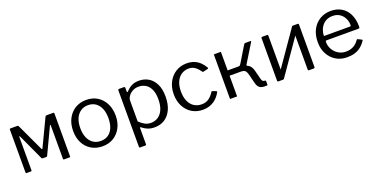

<svg xmlns="http://www.w3.org/2000/svg" viewBox="-20 -1260 4222 2144"><g transform="rotate(-20 2091.0 -187.5)"><path d="M92 0Q83 0 83 -10V-520Q83 -530 93 -530H175Q185 -530 189 -521L340 -198Q342 -192 346 -192Q350 -192 353 -198L506 -519Q509 -525 512.5 -527.5Q516 -530 522 -530H603Q612 -530 612 -520V-10Q612 0 602 0H538Q528 0 528 -10V-410Q528 -415 524.5 -415Q521 -415 519 -410L374 -103Q371 -93 360 -93H319Q308 -93 304 -103L164 -407Q161 -414 157.5 -413.5Q154 -413 154 -407V-10Q154 0 143 0Z M994 10Q919 10 861.5 -24.5Q804 -59 772.5 -120.5Q741 -182 741 -262Q741 -345 773.5 -407.5Q806 -470 863 -505Q920 -540 995 -540Q1071 -540 1127.5 -504.5Q1184 -469 1215.5 -406.5Q1247 -344 1247 -263Q1247 -183 1215 -121.5Q1183 -60 1126.5 -25Q1070 10 994 10ZM996 -53Q1048 -53 1085 -78.5Q1122 -104 1141.5 -151.5Q1161 -199 1161 -265Q1161 -331 1141 -378.5Q1121 -426 1084 -452Q1047 -478 995 -478Q944 -478 906 -452Q868 -426 847.5 -378.5Q827 -331 827 -265Q827 -200 847.5 -152Q868 -104 906 -78.5Q944 -53 996 -53Z M1440 -530Q1454 -530 1454 -515V-473Q1454 -465 1457.5 -464.5Q1461 -464 1467 -469Q1478 -481 1497 -497.5Q1516 -514 1546.5 -527Q1577 -540 1624 -540Q1685 -540 1734.5 -510.5Q1784 -481 1813.5 -422Q1843 -363 1843 -273Q1843 -183 1814 -120Q1785 -57 1733.5 -23.5Q1682 10 1613 10Q1567 10 1531.5 -4.5Q1496 -19 1471 -40Q1462 -48 1458.5 -46.5Q1455 -45 1455 -34V152Q1455 165 1444 165H1382Q1371 165 1371 152V-514Q1371 -523 1374.5 -526.5Q1378 -530 1387 -530H1440ZM1455 -117Q1486 -87 1518.5 -69Q1551 -51 1591 -51Q1639 -51 1676.5 -76Q1714 -101 1735.5 -150Q1757 -199 1757 -272Q1757 -345 1735 -391Q1713 -437 1676.5 -458Q1640 -479 1596 -479Q1555 -479 1523 -461Q1491 -443 1473 -416.5Q1455 -390 1455 -364V-117Z M2188 -540Q2240 -540 2279.5 -523.5Q2319 -507 2347.5 -478.5Q2376 -450 2395 -416Q2401 -404 2390 -401L2335 -388Q2328 -385 2322 -394Q2302 -423 2282.5 -441Q2263 -459 2241 -468.5Q2219 -478 2193 -478Q2142 -478 2103.5 -452.5Q2065 -427 2044 -379Q2023 -331 2023 -265Q2023 -198 2044.5 -150Q2066 -102 2104.5 -77Q2143 -52 2195 -52Q2243 -52 2278 -76Q2313 -100 2342 -146Q2345 -151 2347.5 -151.5Q2350 -152 2355 -150L2398 -134Q2405 -131 2402 -121Q2387 -95 2367 -71Q2347 -47 2320.5 -29Q2294 -11 2261 -0.5Q2228 10 2188 10Q2114 10 2057.5 -24.5Q2001 -59 1969 -120.5Q1937 -182 1937 -263Q1937 -345 1969.5 -407Q2002 -469 2058.5 -504.5Q2115 -540 2188 -540Z M2510 0V-530H2594V-309H2740L2764 -291Q2816 -290 2841.5 -268.5Q2867 -247 2879 -204L2907 -95Q2912 -74 2921.5 -66.5Q2931 -59 2947 -59Q2957 -59 2957 -50V-8Q2957 -4 2955 -2Q2953 0 2948 0H2920Q2886 0 2863 -16Q2840 -32 2829 -75L2804 -175Q2793 -220 2776.5 -233Q2760 -246 2726 -246H2594V0ZM2720 -276V-309Q2735 -309 2740.5 -314Q2746 -319 2753 -331L2867 -519Q2871 -524 2874.5 -527Q2878 -530 2885 -530H2944Q2949 -530 2951 -527Q2953 -524 2949 -518L2815 -300Q2811 -294 2811.5 -289.5Q2812 -285 2820 -281Z M3154 -517V-17Q3154 -7 3150.5 -3.5Q3147 0 3136 0H3088Q3079 0 3076 -3Q3073 -6 3073 -14V-516Q3073 -530 3084 -530H3142Q3154 -530 3154 -517ZM3518 -517V-17Q3518 -7 3514.5 -3.5Q3511 0 3501 0H3452Q3443 0 3440 -3Q3437 -6 3437 -14V-516Q3437 -530 3449 -530H3507Q3518 -530 3518 -517ZM3439 -526 3489 -491 3151 -4 3101 -39Z M3734 -232Q3734 -183 3757.5 -142.5Q3781 -102 3820.5 -78Q3860 -54 3909 -54Q3959 -54 3998 -74.5Q4037 -95 4065 -137Q4069 -141 4071.5 -141.5Q4074 -142 4079 -140L4121 -119Q4130 -114 4123 -105Q4096 -65 4063.5 -39.5Q4031 -14 3991 -2Q3951 10 3901 10Q3827 10 3770 -24Q3713 -58 3680 -119Q3647 -180 3647 -260Q3647 -347 3680.5 -409.5Q3714 -472 3771.5 -506Q3829 -540 3900 -540Q3973 -540 4027 -508Q4081 -476 4111 -415Q4141 -354 4141 -268Q4141 -261 4139.5 -254Q4138 -247 4126 -247H3743Q3739 -247 3736.5 -242.5Q3734 -238 3734 -232ZM4040 -302Q4051 -302 4054 -304.5Q4057 -307 4057 -316Q4057 -359 4038.5 -396.5Q4020 -434 3985.5 -457Q3951 -480 3902 -480Q3848 -480 3811 -454.5Q3774 -429 3755 -388Q3736 -347 3736 -302Z"/></g></svg>

Font: Libre Franklin
Style: Regular
Weight: 400
Designer: Pablo Impallari, Rodrigo Fuenzalida, Nhung Nguyen
Foundry: Impallari Type
Version: Version 3.000